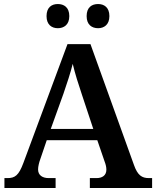

<svg xmlns="http://www.w3.org/2000/svg" viewBox="-20 -933 775 953"><path d="M467 -793C496 -793 523 -810 523 -853C523 -897 496 -913 467 -913C436 -913 410 -897 410 -853C410 -810 436 -793 467 -793ZM267 -793C297 -793 324 -810 324 -853C324 -897 297 -913 267 -913C237 -913 211 -897 211 -853C211 -810 237 -793 267 -793ZM2 0H256V-49H222C191 -49 169 -63 169 -92C169 -106 174 -127 180 -143L212 -237H463L499 -132C504 -119 508 -105 508 -91C508 -61 486 -49 459 -49H426V0H735V-49H719C684 -49 663 -63 645 -114L429 -714H315L96 -124C73 -62 54 -49 17 -49H2ZM232 -293 295 -468C313 -520 330 -572 341 -616C352 -569 370 -512 387 -462L443 -293Z"/></svg>

Font: Noto Serif Semi
Style: Regular
Weight: 600
Designer: Monotype Design Team
Foundry: Monotype Imaging Inc.
Version: Version 1.002